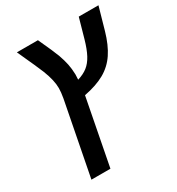

<svg xmlns="http://www.w3.org/2000/svg" viewBox="-187 -723 951 1030"><g transform="rotate(-30 289.0 -208.0)"><path d="M273.9 -221.7 194.8 188H77.1L165 -264.6Q171.4 -300.8 171.4 -324.7Q171.4 -349.6 165 -377.4Q158.7 -405.3 145 -440.4Q131.3 -475.1 72.3 -603.5H202.6Q225.1 -555.2 239.3 -522.5Q253.4 -489.7 259.8 -472.7Q272 -438.5 278.1 -409.2Q284.2 -379.9 285.2 -343.8L283.7 -312Q320.8 -323.2 345.5 -342.5Q370.1 -361.8 388.2 -395.5Q406.2 -429.2 421.4 -482.4L455.6 -603.5H577.6L538.6 -466.3Q517.1 -391.1 484.4 -342.3Q451.7 -293.5 400.9 -264.9Q350.1 -236.3 273.9 -221.7Z"/></g></svg>

Font: Arimo SemiBold
Style: Italic
Weight: 600
Italic angle: -12°
Version: Version 1.33